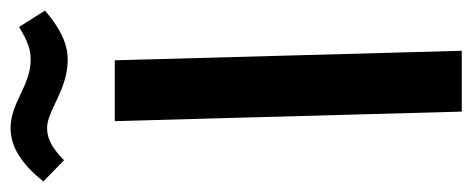

<svg xmlns="http://www.w3.org/2000/svg" viewBox="-335 -608 893 363"><g transform="rotate(-90 111.5 -426.5)"><path d="M180 -745C200 -745 229 -750 273 -788L242 -837C216 -821 200 -815 180 -815C131 -815 99 -853 51 -853C14 -853 -18 -831 -50 -791L-10 -752C11 -772 28 -784 51 -784C84 -784 123 -745 180 -745ZM82 0H197L179 -656H64Z"/></g></svg>

Font: Noto Sans Arabic Cond SemBd
Style: Regular
Weight: 600
Width: 3
Designer: Monotype Design Team, Nadine Chahine, Nizar Qandah and Khaled Hosny
Foundry: Monotype Imaging Inc.
Version: Version 2.012